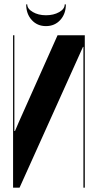

<svg xmlns="http://www.w3.org/2000/svg" viewBox="-20 -861 449 881"><path d="M276.9 -840.8H282.2Q282.2 -797.4 256.6 -769.3Q231 -741.2 190.9 -741.2Q150.9 -741.2 125.5 -769.3Q100.1 -797.4 100.1 -840.8H105Q105 -820.8 130.4 -805.9Q155.8 -791 190.9 -791Q226.1 -791 251.5 -805.4Q276.9 -819.8 276.9 -840.8ZM244.1 -699.2H369.1V0H362.8V-646H360.8L69.8 0H40V-699.2H45.9V-259.8H48.8L65.9 -299.8Z"/></svg>

Font: Moniqa Black Display
Style: Regular
Weight: 900
Designer: Rajesh Rajput
Foundry: Rajesh Rajput
Version: Version 1.000